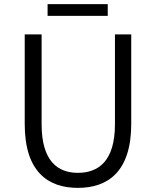

<svg xmlns="http://www.w3.org/2000/svg" viewBox="-20 -899 756 932"><path d="M358 13C502 13 617 -64 617 -297V-732H538V-296C538 -116 457 -60 358 -60C261 -60 182 -116 182 -296V-732H100V-297C100 -64 214 13 358 13ZM211 -822H503V-879H211Z"/></svg>

Font: Noto Sans JP DemiLight
Style: Regular
Weight: 350
Designer: Ryoko NISHIZUKA 西塚涼子 (kana, bopomofo & ideographs); Paul D. Hunt (Latin, Greek & Cyrillic); Sandoll Communications 산돌커뮤니
Foundry: Adobe
Version: Version 2.004;hotconv 1.0.118;makeotfexe 2.5.65603